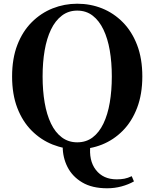

<svg xmlns="http://www.w3.org/2000/svg" viewBox="-20 -783 830 1032"><path d="M556 229Q475 229 422 197.5Q369 166 343 115Q317 64 317 4V-5H466Q456 80 495.5 130.5Q535 181 607 181Q630 181 648.5 177.5Q667 174 688 164L700 192Q670 209 633 219Q596 229 556 229ZM395 19Q326 19 263 -6Q200 -31 150.5 -80.5Q101 -130 73 -203Q45 -276 45 -372Q45 -468 73 -541Q101 -614 150.5 -663.5Q200 -713 263 -738Q326 -763 395 -763Q466 -763 528.5 -738Q591 -713 640 -663.5Q689 -614 717 -541Q745 -468 745 -372Q745 -277 717 -203.5Q689 -130 640 -80.5Q591 -31 528.5 -6Q466 19 395 19ZM395 -18Q443 -18 478 -44.5Q513 -71 536 -119Q559 -167 570 -231.5Q581 -296 581 -372Q581 -448 570 -512Q559 -576 536 -624Q513 -672 478 -699Q443 -726 395 -726Q348 -726 312.5 -699Q277 -672 254 -624Q231 -576 220 -512Q209 -448 209 -372Q209 -296 220 -231.5Q231 -167 254 -119Q277 -71 312.5 -44.5Q348 -18 395 -18Z"/></svg>

Font: Noto Serif TC ExtraBold
Style: Regular
Weight: 800
Designer: Ryoko NISHIZUKA 西塚涼子 (kana & ideographs); Frank Grießhammer (Latin, Greek & Cyrillic); Wenlong ZHANG 张文龙 (bopomofo); San
Foundry: Adobe
Version: Version 2.002-H1;hotconv 1.1.0;makeotfexe 2.6.0